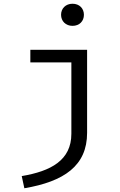

<svg xmlns="http://www.w3.org/2000/svg" viewBox="-20 -793 640 1025"><path d="M367 -773C331 -773 306 -748 306 -714C306 -680 331 -655 367 -655C404 -655 428 -680 428 -714C428 -748 404 -773 367 -773ZM445 -527H142V-460H361V-79C361 63 251 121 96 147L110 212C322 176 445 92 445 -84Z"/></svg>

Font: FiraMono Nerd Font
Style: Regular
Weight: 400
Designer: Carrois Corporate & Edenspiekermann AG
Foundry: Carrois Corporate GbR & Edenspiekermann AG
Version: Version 003.206;Nerd Fonts 3.3.0